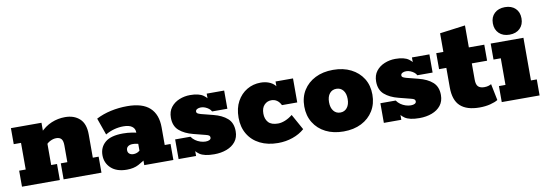

<svg xmlns="http://www.w3.org/2000/svg" viewBox="-51 -959 3693 1299"><g transform="rotate(-10 1795.0 -309.5)"><path d="M17 0V-110H62V-293H12V-403H222V-336L208 -335Q247 -376 291.5 -394.5Q336 -413 385 -413Q447 -413 485 -378Q523 -343 523 -270V-110H563V0H303V-110H348V-225Q348 -257 336.5 -270Q325 -283 302 -283Q282 -283 261.5 -273Q241 -263 228 -246L237 -283V-110H277V0Z M737 10Q667 10 628.5 -25.5Q590 -61 590 -115Q590 -169 629 -202.5Q668 -236 752 -236Q784 -236 815 -231Q846 -226 861 -220L842 -206V-229Q842 -254 822 -268.5Q802 -283 763 -283Q731 -283 699.5 -274.5Q668 -266 639 -249L598 -365Q644 -389 699 -401Q754 -413 812 -413Q916 -413 966.5 -366.5Q1017 -320 1017 -231V-110H1057V0H857V-68L884 -50Q850 -25 817 -7.5Q784 10 737 10ZM798 -86Q817 -86 832 -95Q847 -104 857 -115L842 -78V-169L860 -141Q850 -147 835.5 -150.5Q821 -154 804 -154Q784 -154 772 -145Q760 -136 760 -119Q760 -103 771 -94.5Q782 -86 798 -86Z M1337 10Q1268 10 1236.5 -12Q1205 -34 1197 -62L1213 -70V0H1093V-135H1198Q1209 -119 1224.5 -108Q1240 -97 1258.5 -91Q1277 -85 1294 -85Q1311 -85 1321 -90.5Q1331 -96 1331 -106Q1331 -115 1325 -120Q1319 -125 1302 -129L1220 -150Q1161 -165 1125.5 -196Q1090 -227 1090 -284Q1090 -327 1112 -355.5Q1134 -384 1169.5 -398.5Q1205 -413 1244 -413Q1305 -413 1335.5 -391Q1366 -369 1373 -341L1357 -343V-403H1477V-278H1372Q1367 -289 1355.5 -298Q1344 -307 1330 -312.5Q1316 -318 1302 -318Q1286 -318 1275.5 -312Q1265 -306 1265 -295Q1265 -288 1271 -283.5Q1277 -279 1294 -274L1376 -253Q1436 -238 1471 -207Q1506 -176 1506 -119Q1506 -76 1483.5 -47.5Q1461 -19 1422.5 -4.5Q1384 10 1337 10Z M1776 10Q1705 10 1652 -16.5Q1599 -43 1570 -91.5Q1541 -140 1541 -205Q1541 -270 1566.5 -316.5Q1592 -363 1634.5 -388Q1677 -413 1728 -413Q1759 -413 1784 -403.5Q1809 -394 1825 -376.5Q1841 -359 1844 -336H1830V-403H1950V-238H1845Q1823 -283 1779 -283Q1751 -283 1731 -262.5Q1711 -242 1711 -203Q1711 -166 1731.5 -143Q1752 -120 1798 -120Q1821 -120 1847 -130.5Q1873 -141 1898 -161L1958 -53Q1924 -23 1876.5 -6.5Q1829 10 1776 10Z M2226 10Q2156 10 2103.5 -16.5Q2051 -43 2021.5 -91Q1992 -139 1992 -202Q1992 -266 2021.5 -313Q2051 -360 2103.5 -386.5Q2156 -413 2226 -413Q2296 -413 2348.5 -386.5Q2401 -360 2430.5 -313Q2460 -266 2460 -202Q2460 -139 2430.5 -91Q2401 -43 2348.5 -16.5Q2296 10 2226 10ZM2226 -120Q2255 -120 2272.5 -142Q2290 -164 2290 -202Q2290 -240 2272.5 -261.5Q2255 -283 2226 -283Q2197 -283 2179.5 -261.5Q2162 -240 2162 -202Q2162 -164 2179.5 -142Q2197 -120 2226 -120Z M2747 10Q2678 10 2646.5 -12Q2615 -34 2607 -62L2623 -70V0H2503V-135H2608Q2619 -119 2634.5 -108Q2650 -97 2668.5 -91Q2687 -85 2704 -85Q2721 -85 2731 -90.5Q2741 -96 2741 -106Q2741 -115 2735 -120Q2729 -125 2712 -129L2630 -150Q2571 -165 2535.5 -196Q2500 -227 2500 -284Q2500 -327 2522 -355.5Q2544 -384 2579.5 -398.5Q2615 -413 2654 -413Q2715 -413 2745.5 -391Q2776 -369 2783 -341L2767 -343V-403H2887V-278H2782Q2777 -289 2765.5 -298Q2754 -307 2740 -312.5Q2726 -318 2712 -318Q2696 -318 2685.5 -312Q2675 -306 2675 -295Q2675 -288 2681 -283.5Q2687 -279 2704 -274L2786 -253Q2846 -238 2881 -207Q2916 -176 2916 -119Q2916 -76 2893.5 -47.5Q2871 -19 2832.5 -4.5Q2794 10 2747 10Z M3160 10Q3072 10 3028 -30.5Q2984 -71 2984 -159V-293H2934V-403H2983V-531L3158 -554V-403H3264V-293H3159V-182Q3159 -146 3173.5 -133Q3188 -120 3214 -120Q3231 -120 3242.5 -123.5Q3254 -127 3263 -132L3286 -19Q3267 -7 3233.5 1.5Q3200 10 3160 10Z M3313 0V-110H3358V-293H3308V-403H3533V-110H3573V0ZM3445 -440Q3400 -440 3373 -466Q3346 -492 3346 -535Q3346 -578 3373 -603.5Q3400 -629 3445 -629Q3490 -629 3516.5 -603.5Q3543 -578 3543 -535Q3543 -492 3516.5 -466Q3490 -440 3445 -440Z"/></g></svg>

Font: Rokkitt SemiBold Black
Style: Regular
Weight: 900
Version: Version 3.103